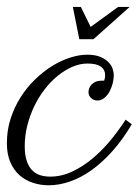

<svg xmlns="http://www.w3.org/2000/svg" viewBox="-30 -533 406 563"><path d="M275.4 -296.4Q278.3 -304.2 278.3 -313Q278.3 -328.6 265.9 -337.6Q253.4 -346.7 226.6 -346.7Q204.6 -346.7 182.4 -337.2Q160.2 -327.6 139.6 -311Q119.1 -294.4 101.3 -271.5Q83.5 -248.5 70.6 -221.7Q57.6 -194.8 50 -164.8Q42.5 -134.8 42.5 -104.5Q42.5 -80.1 47.9 -63Q53.2 -45.9 63 -35.2Q72.8 -24.4 86.4 -19.8Q100.1 -15.1 117.2 -15.1Q150.9 -15.1 182.6 -30.3Q214.4 -45.4 242.9 -69.6Q271.5 -93.8 295.7 -123.5Q319.8 -153.3 338.4 -182.1L356.4 -168.5Q330.1 -124 300.3 -90.6Q270.5 -57.1 239.3 -34.7Q208 -12.2 175.8 -1Q143.6 10.3 112.8 10.3Q88.4 10.3 66.2 2.9Q43.9 -4.4 27.1 -19.3Q10.3 -34.2 0.2 -57.6Q-9.8 -81.1 -9.8 -113.3Q-9.8 -151.4 1.2 -185.3Q12.2 -219.2 30.5 -248Q48.8 -276.9 72.8 -300Q96.7 -323.2 122.8 -339.4Q148.9 -355.5 175.5 -364Q202.1 -372.6 225.6 -372.6Q249.5 -372.6 264.6 -366Q279.8 -359.4 288.6 -350.1Q297.4 -340.8 300.5 -330.6Q303.7 -320.3 303.7 -313Q303.7 -301.3 300.3 -288.1Q296.9 -274.9 290.8 -263.9Q284.7 -252.9 275.6 -245.6Q266.6 -238.3 255.9 -238.3Q245.1 -238.3 237.3 -245.4Q229.5 -252.4 229.5 -263.2Q229.5 -263.7 230.2 -269Q231 -274.4 234.9 -280.5Q238.8 -286.6 246.8 -291.5Q254.9 -296.4 269.5 -296.4H275.4ZM207 -512.7 235.8 -454.1 316.4 -512.7H350.1L244.1 -418H202.6L183.6 -512.7Z"/></svg>

Font: Parisienne
Style: Regular
Weight: 400
Designer: Astigmatic (AOETI)
Foundry: Astigmatic (AOETI)
Version: Version 1.000